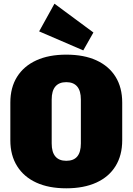

<svg xmlns="http://www.w3.org/2000/svg" viewBox="-20 -1008 718 1040"><path d="M339 12Q244 12 176.5 -19Q109 -50 72.5 -108.5Q36 -167 36 -248V-452Q36 -534 72.5 -592Q109 -650 176.5 -681Q244 -712 339 -712Q435 -712 502.5 -681Q570 -650 606 -592Q642 -534 642 -452V-248Q642 -167 606 -108.5Q570 -50 502 -19Q434 12 339 12ZM339 -137Q379 -137 398.5 -160.5Q418 -184 418 -231V-469Q418 -516 398 -539.5Q378 -563 339 -563Q300 -563 280 -539.5Q260 -516 260 -469V-231Q260 -184 280 -160.5Q300 -137 339 -137ZM486 -832 431 -735 192 -838 275 -988Z"/></svg>

Font: Pathway Extreme Condensed Black
Style: Regular
Weight: 900
Width: 3
Version: Version 1.001;gftools[0.9.26]